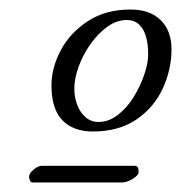

<svg xmlns="http://www.w3.org/2000/svg" viewBox="-20 -544 380 403"><path d="M49 -161Q45 -161 43 -165Q41 -169 41 -173Q41 -180 50.5 -188Q60 -196 68 -196H262Q267 -196 269 -193Q271 -190 271 -183Q271 -176 258.5 -168.5Q246 -161 236 -161ZM175 -268Q134 -268 111 -291.5Q88 -315 88 -365Q88 -401 107 -437.5Q126 -474 163.5 -499Q201 -524 254 -524Q295 -524 317.5 -501.5Q340 -479 340 -441Q340 -398 321.5 -358Q303 -318 266 -293Q229 -268 175 -268ZM187 -288Q208 -288 227 -302.5Q246 -317 260 -339.5Q274 -362 282.5 -386.5Q291 -411 291 -430Q291 -451 286.5 -467Q282 -483 272 -492.5Q262 -502 246 -502Q225 -502 205.5 -488Q186 -474 170 -451.5Q154 -429 145 -404Q136 -379 136 -358Q136 -340 142 -324Q148 -308 159.5 -298Q171 -288 187 -288Z"/></svg>

Font: EB Garamond
Style: Italic
Weight: 400
Italic angle: -17.2°
Designer: Georg Duffner and Octavio Pardo
Foundry: Georg Duffner
Version: Version 1.001